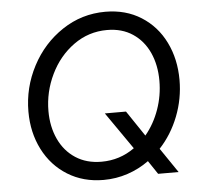

<svg xmlns="http://www.w3.org/2000/svg" viewBox="-52 -780 883 839"><g transform="rotate(-5 389.5 -360.5)"><path d="M568.8 -59.1Q525.4 -27.8 474.9 -11Q424.3 5.9 369.1 5.9Q280.3 5.9 211.7 -36.6Q143.1 -79.1 105.2 -153.6Q67.4 -228 67.4 -319.8Q67.4 -425.3 116.5 -518.8Q165.5 -612.3 251 -668.9Q336.4 -725.6 439.9 -725.6Q529.3 -725.6 596.9 -682.9Q664.6 -640.1 700.9 -566.2Q737.3 -492.2 737.3 -400.9Q737.3 -318.4 707.5 -241.9Q677.7 -165.5 624.5 -108.4L698.2 0H608.4ZM512.2 -120.6 399.4 -283.2H492.2L567.4 -171.4Q606.4 -218.3 627.9 -279.1Q649.4 -339.8 649.4 -404.8Q649.4 -473.6 624.8 -528.1Q600.1 -582.5 553 -614Q505.9 -645.5 440.4 -645.5Q359.4 -645.5 293.9 -598.4Q228.5 -551.3 191.7 -474.9Q154.8 -398.4 154.8 -314.5Q154.8 -246.1 180.2 -191.4Q205.6 -136.7 253.4 -105.5Q301.3 -74.2 367.2 -74.2Q447.3 -74.2 512.2 -120.6Z"/></g></svg>

Font: Reddit Sans Chocolate
Style: Italic
Weight: 400
Italic angle: -11.25°
Designer: Stephen Hutchings
Version: Version 1.013